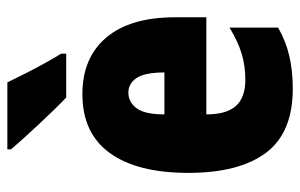

<svg xmlns="http://www.w3.org/2000/svg" viewBox="-167 -639 816 522"><g transform="rotate(-90 241.0 -378.0)"><path d="M246 -562Q345 -562 400 -497Q455 -432 455 -310V-225H191Q191 -170 214 -144.5Q237 -119 285 -119Q323 -119 356 -129Q389 -139 427 -162V-30Q391 -9 350 0.5Q309 10 261 10Q141 10 86.5 -63Q32 -136 32 -274Q32 -413 86 -487.5Q140 -562 246 -562ZM250 -437Q225 -437 208 -415Q191 -393 191 -339H305Q305 -392 290 -414.5Q275 -437 250 -437ZM278 -766Q287 -747 302 -717.5Q317 -688 332 -661Q347 -634 356 -620V-606H237Q225 -617 205.5 -637Q186 -657 164.5 -680Q143 -703 124.5 -723.5Q106 -744 96 -756V-766Z"/></g></svg>

Font: Noto Sans Gurmukhi UI ExtraCondensed Black
Style: Regular
Weight: 900
Width: 2
Designer: Jelle Bosma - Monotype Design Team
Foundry: Monotype Imaging Inc.
Version: Version 2.004; ttfautohint (v1.8.4.7-5d5b)